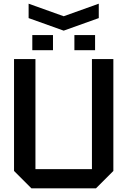

<svg xmlns="http://www.w3.org/2000/svg" viewBox="-20 -1020 690 1040"><path d="M56 -94V-700H172V-104H478V-700H594V-94L500 0H150ZM155 -748V-830H267V-748ZM383 -748V-830H495V-748ZM515 -1000V-922L325 -854L135 -922V-1000L325 -932Z"/></svg>

Font: Tektur Medium
Style: Regular
Weight: 500
Designer: Adam Jagosz
Foundry: Adam Jagosz
Version: Version 1.005;gftools[0.9.30]